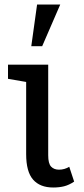

<svg xmlns="http://www.w3.org/2000/svg" viewBox="-20 -812 367 842"><path d="M213.4 10.3Q155.3 10.3 125 -24.4Q94.7 -59.1 94.7 -136.2V-452.6L15.1 -466.3V-528.3H191.4V-130.9Q191.4 -94.7 204.1 -81.3Q216.8 -67.9 238.8 -67.9Q251 -67.9 262.7 -71.3Q274.4 -74.7 283.7 -80.6L305.2 -15.6Q282.7 -0.5 261.2 4.9Q239.7 10.3 213.4 10.3ZM117.2 -609.4 142.6 -792H244.1L165 -609.4Z"/></svg>

Font: Roboto Slab LO
Style: Regular
Weight: 400
Designer: Google
Version: Version 2.000